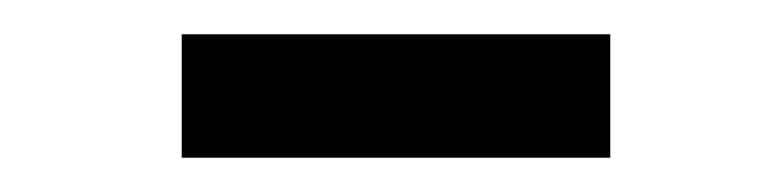

<svg xmlns="http://www.w3.org/2000/svg" viewBox="-20 -692 450 112"><path d="M86 -600V-672H336V-600Z"/></svg>

Font: Archivo Narrow
Style: Regular
Weight: 400
Designer: Hector Gatti
Foundry: Omnibus-Type
Version: Version 3.002